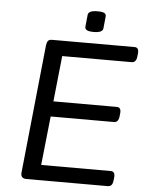

<svg xmlns="http://www.w3.org/2000/svg" viewBox="-58 -908 724 954"><g transform="rotate(5 304.0 -430.5)"><path d="M110 0Q80 0 83 -30L149 -670Q151 -685 156.5 -692.5Q162 -700 178 -700H588Q610 -700 608 -672L606 -654Q603 -624 580 -624H234L210 -396H526Q548 -396 546 -368L544 -350Q541 -320 518 -320H203L177 -76H524Q546 -76 544 -48L542 -30Q539 0 516 0ZM379 -757Q354 -757 344.5 -763Q335 -769 336 -779L342 -839Q343 -849 354 -855Q365 -861 390 -861Q415 -861 424 -855.5Q433 -850 432 -839L426 -779Q424 -757 379 -757Z"/></g></svg>

Font: Asap Semi Expanded Semi Expanded Regular
Style: Italic
Weight: 400
Width: 6
Italic angle: -6°
Designer: Pablo Cosgaya
Foundry: Omnibus-Type
Version: Version 3.001; ttfautohint (v1.8.4.7-5d5b)